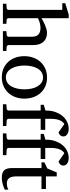

<svg xmlns="http://www.w3.org/2000/svg" viewBox="660 -1438 789 2150"><g transform="rotate(90 1055.0 -362.5)"><path d="M328.1 0V-39.1L369.1 -42Q377.9 -43 384.5 -48.8Q391.1 -54.7 391.1 -64V-321.8Q391.1 -343.3 386.5 -361.3Q381.8 -379.4 370.4 -392.6Q358.9 -405.8 339.8 -413.3Q320.8 -420.9 292 -420.9Q278.8 -420.9 264.2 -418.7Q249.5 -416.5 235.1 -412.6Q220.7 -408.7 207.3 -403.3Q193.8 -397.9 183.1 -392.1V-64Q183.1 -54.7 188.5 -48.8Q193.8 -43 203.1 -42L246.1 -39.1V0H21V-39.1L68.8 -42Q78.1 -43 84 -48.8Q89.8 -54.7 89.8 -64V-665H15.1V-698.2L143.1 -736.8H183.1V-432.1Q196.8 -440.4 216.8 -451.2Q236.8 -461.9 259.5 -471.4Q282.2 -481 305.4 -487.5Q328.6 -494.1 348.1 -494.1Q377 -494.1 401.6 -484.9Q426.3 -475.6 444.6 -457Q462.9 -438.5 473.4 -409.9Q483.9 -381.3 483.9 -342.8V-64Q483.9 -54.7 490.5 -48.8Q497.1 -43 505.9 -42L550.8 -39.1V0Z M980 -241.2Q980 -282.2 971.9 -319.8Q963.9 -357.4 947.3 -386.2Q930.7 -415 905.8 -432.1Q880.9 -449.2 847.2 -449.2Q812.5 -449.2 787.1 -432.1Q761.7 -415 745.4 -386.2Q729 -357.4 721.2 -319.8Q713.4 -282.2 713.4 -241.2Q713.4 -200.7 721.4 -163.1Q729.5 -125.5 746.1 -96.7Q762.7 -67.9 787.6 -50.5Q812.5 -33.2 846.2 -33.2Q880.4 -33.2 905.8 -50.3Q931.2 -67.4 947.5 -96.2Q963.9 -125 971.9 -162.6Q980 -200.2 980 -241.2ZM1084 -240.2Q1084 -187 1067.1 -140.9Q1050.3 -94.7 1019.3 -60.8Q988.3 -26.9 944.1 -7.3Q899.9 12.2 845.2 12.2Q790.5 12.2 746.6 -7.1Q702.6 -26.4 671.9 -60.1Q641.1 -93.8 624.8 -139.9Q608.4 -186 608.4 -240.2Q608.4 -293.5 625 -339.8Q641.6 -386.2 672.9 -420.7Q704.1 -455.1 748.3 -474.6Q792.5 -494.1 848.1 -494.1Q903.8 -494.1 947.8 -474.1Q991.7 -454.1 1022 -419.7Q1052.2 -385.3 1068.1 -339.1Q1084 -293 1084 -240.2Z M1507.3 -676.8Q1507.3 -661.6 1501.2 -651.6Q1495.1 -641.6 1487.1 -635.5Q1479 -629.4 1471.4 -626.5Q1463.9 -623.5 1460.9 -623Q1460 -624 1452.9 -629.2Q1445.8 -634.3 1435.8 -641.4Q1425.8 -648.4 1414.3 -656.2Q1402.8 -664.1 1393.1 -671.1Q1383.3 -678.2 1376.5 -682.9Q1369.6 -687.5 1369.1 -688Q1358.4 -682.1 1347.9 -671.4Q1337.4 -660.6 1328.9 -642.6Q1320.3 -624.5 1315.2 -598.9Q1310.1 -573.2 1310.1 -538.1V-474.1H1434.1V-422.9H1310.1V-64Q1310.1 -54.7 1316.2 -48.8Q1322.3 -43 1331.1 -42L1390.1 -39.1V0H1147V-39.1L1196.3 -42Q1205.1 -43 1211.2 -48.8Q1217.3 -54.7 1217.3 -64V-422.9H1153.3V-458L1217.3 -476.1Q1217.3 -501 1219 -520.8Q1220.7 -540.5 1224.9 -557.9Q1229 -575.2 1235.4 -591.6Q1241.7 -607.9 1251 -626Q1265.6 -654.3 1284.9 -675Q1304.2 -695.8 1326.4 -709.5Q1348.6 -723.1 1372.8 -730Q1397 -736.8 1421.4 -736.8Q1442.4 -736.8 1458.5 -731.9Q1474.6 -727.1 1485.6 -718.8Q1496.6 -710.4 1502 -699.7Q1507.3 -689 1507.3 -676.8Z M1833.5 -676.8Q1833.5 -661.6 1827.4 -651.6Q1821.3 -641.6 1813.2 -635.5Q1805.2 -629.4 1797.6 -626.5Q1790 -623.5 1787.1 -623Q1786.1 -624 1779.1 -629.2Q1772 -634.3 1762 -641.4Q1752 -648.4 1740.5 -656.2Q1729 -664.1 1719.2 -671.1Q1709.5 -678.2 1702.6 -682.9Q1695.8 -687.5 1695.3 -688Q1684.6 -682.1 1674.1 -671.4Q1663.6 -660.6 1655 -642.6Q1646.5 -624.5 1641.4 -598.9Q1636.2 -573.2 1636.2 -538.1V-474.1H1760.3V-422.9H1636.2V-64Q1636.2 -54.7 1642.3 -48.8Q1648.4 -43 1657.2 -42L1716.3 -39.1V0H1473.1V-39.1L1522.5 -42Q1531.2 -43 1537.4 -48.8Q1543.5 -54.7 1543.5 -64V-422.9H1479.5V-458L1543.5 -476.1Q1543.5 -501 1545.2 -520.8Q1546.9 -540.5 1551 -557.9Q1555.2 -575.2 1561.5 -591.6Q1567.9 -607.9 1577.1 -626Q1591.8 -654.3 1611.1 -675Q1630.4 -695.8 1652.6 -709.5Q1674.8 -723.1 1699 -730Q1723.1 -736.8 1747.6 -736.8Q1768.6 -736.8 1784.7 -731.9Q1800.8 -727.1 1811.8 -718.8Q1822.8 -710.4 1828.1 -699.7Q1833.5 -689 1833.5 -676.8Z M2103.5 -21Q2085 -11.7 2063 -4.4Q2044.4 2 2020 7.1Q1995.6 12.2 1968.8 12.2Q1912.1 12.2 1886.7 -14.2Q1861.3 -40.5 1861.3 -100.1V-432.1H1797.4V-464.8L1865.7 -497.1L1910.6 -603H1954.6V-481.9H2095.7V-432.1H1954.6V-152.8Q1954.6 -123 1959.7 -102.3Q1964.8 -81.5 1974.9 -68.6Q1984.9 -55.7 1999.8 -49.8Q2014.6 -43.9 2034.7 -43.9Q2049.3 -43.9 2061.8 -46.4Q2074.2 -48.8 2083.5 -52.2Q2094.2 -56.2 2103.5 -61Z"/></g></svg>

Font: BabelStone Ogham Pictish
Style: Regular
Weight: 400
Designer: Andrew West
Foundry: BabelStone
Version: Version 1.02 March 14, 2022